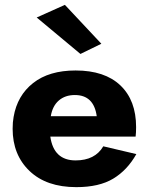

<svg xmlns="http://www.w3.org/2000/svg" viewBox="-20 -760 613 790"><path d="M378 -282Q366 -369 288 -369Q248 -369 222 -346.5Q196 -324 189 -282ZM187 -198Q201 -100 291 -100Q371 -100 405 -158L541 -126Q504 -60 446 -25Q388 10 294 10Q171 10 101.5 -56.5Q32 -123 32 -230Q32 -258 36 -279Q51 -367 116.5 -418.5Q182 -470 291 -470Q411 -470 475.5 -408.5Q540 -347 540 -237Q540 -214 538 -198ZM131 -688 247 -740 397 -580 311 -538Z"/></svg>

Font: renner_700bold
Style: Bold
Weight: 700
Version: Version 003.000 ; ttfautohint (v0.97) -l 8 -r 50 -G 200 -x 1